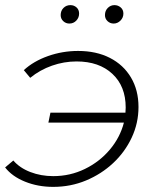

<svg xmlns="http://www.w3.org/2000/svg" viewBox="-20 -725 610 750"><path d="M169 -246 177 -285H470Q471 -295 471 -305Q471 -388 419 -436.5Q367 -485 279 -485Q230 -485 183 -468.5Q136 -452 98 -421L73 -451Q111 -486 167.5 -506Q224 -526 285 -526Q356 -526 409 -499Q462 -472 491.5 -422.5Q521 -373 521 -307Q521 -244 494.5 -187.5Q468 -131 422 -88Q376 -45 316 -20Q256 5 188 5Q128 5 77.5 -15.5Q27 -36 0 -71L32 -98Q57 -69 98.5 -53Q140 -37 188 -37Q254 -37 311.5 -65Q369 -93 409 -140.5Q449 -188 464 -246ZM424 -633Q410 -633 400 -642.5Q390 -652 390 -666Q390 -683 401 -694Q412 -705 427 -705Q441 -705 451.5 -696Q462 -687 462 -672Q462 -656 450.5 -644.5Q439 -633 424 -633ZM251 -633Q237 -633 227 -642.5Q217 -652 217 -666Q217 -683 228 -694Q239 -705 255 -705Q269 -705 279 -696Q289 -687 289 -672Q289 -656 278 -644.5Q267 -633 251 -633Z"/></svg>

Font: Montserrat Light
Style: Italic
Weight: 300
Italic angle: -11.3°
Designer: Julieta Ulanovsky
Foundry: Julieta Ulanovsky
Version: Version 9.000; ttfautohint (v1.8.4.7-5d5b)